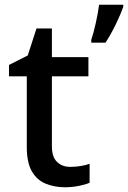

<svg xmlns="http://www.w3.org/2000/svg" viewBox="-20 -873 540 810"><path d="M277 -169Q298 -169 320 -172.5Q342 -176 358 -182V-102Q340 -94 311.5 -88.5Q283 -83 254 -83Q210 -83 173 -98Q136 -113 114.5 -150Q93 -187 93 -253V-551H18V-599L97 -639L134 -753H199V-632H353V-551H199V-255Q199 -211 220.5 -190Q242 -169 277 -169ZM500 -844Q490 -815 469 -771.5Q448 -728 425 -693H365V-705Q375 -734 384.5 -777.5Q394 -821 398 -853H500Z"/></svg>

Font: Noto Sans Kannada UI Medium
Style: Regular
Weight: 500
Designer: Jelle Bosma - Monotype Design Team
Foundry: Monotype Imaging Inc.
Version: Version 2.005; ttfautohint (v1.8.4.7-5d5b)